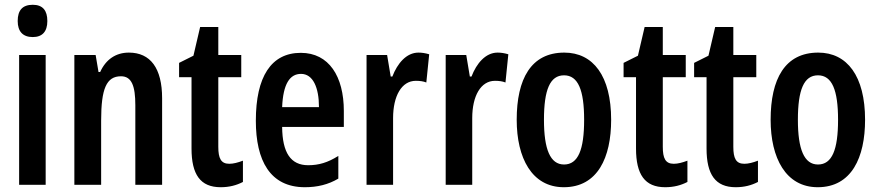

<svg xmlns="http://www.w3.org/2000/svg" viewBox="-20 -773 3677 803"><path d="M117 -753C74 -753 54 -730 54 -685C54 -641 76 -618 117 -618C157 -618 178 -641 178 -685C178 -729 159 -753 117 -753ZM171 -543H60V0H171Z M519 -553C465 -553 423 -525 399 -472H392L380 -543H291V0H403V-269C403 -402 425 -454 486 -454C531 -454 546 -413 546 -333V0H658V-362C658 -488 609 -553 519 -553Z M939 -88C904 -88 893 -111 893 -159V-450H989V-543H893V-660H817L789 -540L729 -510V-450H781V-152C781 -43 818 10 903 10C939 10 969 2 996 -12V-101C975 -93 956 -88 939 -88Z M1238 -552C1114 -552 1050 -452 1050 -268C1050 -102 1109 10 1255 10C1307 10 1353 -1 1395 -26V-121C1351 -93 1313 -82 1269 -82C1196 -82 1161 -134 1160 -242H1418V-309C1418 -453 1356 -552 1238 -552ZM1239 -464C1289 -464 1314 -407 1314 -325H1160C1164 -422 1192 -464 1239 -464Z M1730 -553C1680 -553 1642 -508 1621 -453H1614L1599 -543H1513V0H1624V-279C1624 -372 1660 -435 1719 -435C1736 -435 1751 -433 1763 -428L1775 -546C1758 -551 1744 -553 1730 -553Z M2061 -553C2011 -553 1973 -508 1952 -453H1945L1930 -543H1844V0H1955V-279C1955 -372 1991 -435 2050 -435C2067 -435 2082 -433 2094 -428L2106 -546C2089 -551 2075 -553 2061 -553Z M2536 -272C2536 -455 2461 -553 2340 -553C2201 -553 2141 -443 2141 -272C2141 -113 2204 10 2338 10C2480 10 2536 -115 2536 -272ZM2255 -272C2255 -397 2280 -458 2339 -458C2398 -458 2423 -396 2423 -272C2423 -147 2398 -85 2339 -85C2281 -85 2255 -149 2255 -272Z M2798 -88C2763 -88 2752 -111 2752 -159V-450H2848V-543H2752V-660H2676L2648 -540L2588 -510V-450H2640V-152C2640 -43 2677 10 2762 10C2798 10 2828 2 2855 -12V-101C2834 -93 2815 -88 2798 -88Z M3093 -88C3058 -88 3047 -111 3047 -159V-450H3143V-543H3047V-660H2971L2943 -540L2883 -510V-450H2935V-152C2935 -43 2972 10 3057 10C3093 10 3123 2 3150 -12V-101C3129 -93 3110 -88 3093 -88Z M3598 -272C3598 -455 3523 -553 3402 -553C3263 -553 3203 -443 3203 -272C3203 -113 3266 10 3400 10C3542 10 3598 -115 3598 -272ZM3317 -272C3317 -397 3342 -458 3401 -458C3460 -458 3485 -396 3485 -272C3485 -147 3460 -85 3401 -85C3343 -85 3317 -149 3317 -272Z"/></svg>

Font: Noto Sans Devanagari ExtraCondensed SemiBold
Style: Regular
Weight: 600
Width: 2
Designer: Jelle Bosma - Monotype Design Team
Foundry: Monotype Imaging Inc.
Version: Version 2.004